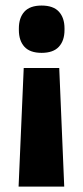

<svg xmlns="http://www.w3.org/2000/svg" viewBox="-20 -525 298 692"><path d="M65.5 -280H193.5L211.5 147.5H47ZM130 -505Q172 -505 192.2 -483Q212.5 -461 212.5 -422.5V-417Q212.5 -378.5 192.2 -356.5Q172 -334.5 130 -334.5Q88 -334.5 68 -356.5Q48 -378.5 48 -417V-422.5Q48 -461 68 -483Q88 -505 130 -505Z"/></svg>

Font: Anek Devanagari
Style: Bold
Weight: 700
Designer: Kailash Malviya (Devanagari) & Yesha Goshar (Latin)
Foundry: Ek Type
Version: Version 1.003